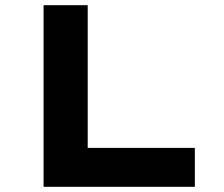

<svg xmlns="http://www.w3.org/2000/svg" viewBox="-20 -720 864 740"><path d="M148 0V-700H318V-150H731V0Z"/></svg>

Font: Lexend Peta
Style: Bold
Weight: 700
Designer: Bonnie Shaver-Troup, Thomas Jockin
Foundry: Lexend
Version: Version 1.007